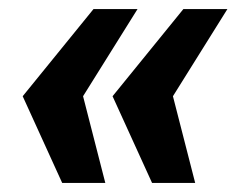

<svg xmlns="http://www.w3.org/2000/svg" viewBox="-20 -529 521 423"><path d="M212 -126H117L30 -317L186 -509H283L163 -317ZM410 -126H315L228 -317L384 -509H481L361 -317Z"/></svg>

Font: Sansita
Style: Italic
Weight: 400
Italic angle: -11°
Designer: Pablo Cosgaya
Foundry: Omnibus-Type
Version: Version 1.006